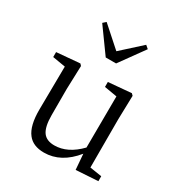

<svg xmlns="http://www.w3.org/2000/svg" viewBox="-187 -929 1013 1076"><g transform="rotate(30 319.5 -391.0)"><path d="M252 14Q181 14 147 -30Q109 -78 110 -184L113 -462L30 -476V-508L180 -521L190 -510L185 -358V-190Q185 -114 209 -81Q232 -50 282 -50Q368 -50 445 -130L447 -462L365 -476V-508L513 -521L524 -510L520 -358V-44L597 -32V0L455 9L447 -91Q362 14 252 14ZM286 -621 172 -779 191 -796 320 -681 447 -796 467 -779 353 -621Z"/></g></svg>

Font: GenRyuMin TW R
Style: Regular
Weight: 400
Version: Version 1.501;PS 1;hotconv 16.6.51;makeotf.lib2.5.65220